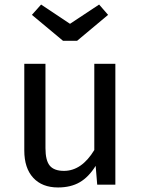

<svg xmlns="http://www.w3.org/2000/svg" viewBox="-20 -805 615 837"><path d="M412.1 -785.2 451.2 -740.2 315.9 -627H254.9L119.1 -740.2L159.2 -785.2L285.2 -701.2ZM482.9 -526.9V0H403.8L397 -82Q366.7 -33.2 327.6 -10.5Q288.6 12.2 232.9 12.2Q163.6 12.2 124.8 -30Q85.9 -72.3 85.9 -148.9V-526.9H178.2V-159.2Q178.2 -105.5 197 -82.8Q215.8 -60.1 258.8 -60.1Q335.9 -60.1 391.1 -150.9V-526.9Z"/></svg>

Font: FiraGO
Style: Regular
Weight: 400
Designer: bBox Type
Foundry: bBox Type GmbH
Version: Version 1.001;PS 001.001;hotconv 1.0.88;makeotf.lib2.5.64775